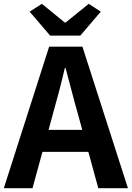

<svg xmlns="http://www.w3.org/2000/svg" viewBox="-28 -984 689 1004"><path d="M392 -798H234L127 -923L191 -964L311 -866H315L436 -964L499 -923ZM226 -305H402L380 -386Q367 -430 344.5 -516.5Q322 -603 315 -628H311Q283 -508 248 -386ZM486 0 434 -190H194L142 0H-8L229 -740H403L641 0Z"/></svg>

Font: NotoSansHansBold
Style: Bold
Weight: 700
Designer: Ryoko NISHIZUKA  (kana & ideographs); Paul D. Hunt (Latin, Greek & Cyrillic); Wenlong ZHANG  (bopomofo); Sandoll Communi
Foundry: Adobe Systems Incorporated
Version: Version 1.00;December 8, 2021;FontCreator 13.0.0.2675 64-bit